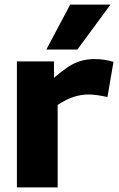

<svg xmlns="http://www.w3.org/2000/svg" viewBox="-20 -809 515 829"><path d="M213 -544V-473Q247 -502 274 -520Q301 -538 329 -546Q357 -554 389 -554Q408 -554 429 -551Q450 -548 470 -542L444 -390Q422 -395 401 -398Q380 -401 361 -401Q331 -401 299 -391Q267 -381 229 -356V0H53V-544ZM180 -595 283 -789H457L314 -595Z"/></svg>

Font: Georama SemiExpanded
Style: Bold
Weight: 700
Width: 6
Designer: Jean-Baptiste Levee
Foundry: Production Type
Version: Version 1.001